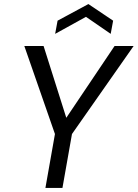

<svg xmlns="http://www.w3.org/2000/svg" viewBox="-20 -927 679 947"><path d="M204 0 251 -266 100 -700H195L307 -346L545 -700H639L335 -266L288 0ZM252 -760 264 -825 416 -907 538 -825 526 -760 404 -844Z"/></svg>

Font: DM Sans 16pt
Style: Italic
Weight: 400
Italic angle: -10°
Version: Version 4.004;gftools[0.9.30]